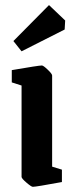

<svg xmlns="http://www.w3.org/2000/svg" viewBox="-20 -718 286 748"><path d="M64 -518.1 32.2 -558.1 170.9 -698.2 233.9 -638.2 231.9 -603ZM107.9 9.8Q102.1 9.8 83 -6.6Q64 -22.9 64 -28.8V-384.8L25.9 -397V-444.8Q130.9 -462.9 143.1 -462.9Q148.9 -462.9 166 -446.5Q183.1 -430.2 183.1 -423.8V-68.8L221.2 -57.1V-8.8Q120.1 9.8 107.9 9.8Z"/></svg>

Font: Grenze SemiBold
Style: Regular
Weight: 600
Designer: Renata Polastri
Foundry: Omnibus-Type
Version: Version 1.002;PS 001.002;hotconv 1.0.88;makeotf.lib2.5.64775